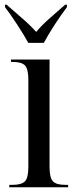

<svg xmlns="http://www.w3.org/2000/svg" viewBox="-20 -786 318 806"><path d="M99 -606Q80 -640 52 -683Q24 -726 1 -756V-766H8Q36 -741 71 -711Q106 -681 132 -652Q156 -681 190.5 -711Q225 -741 253 -766H261V-756Q238 -726 210 -683Q182 -640 164 -606ZM19 0V-10H32Q70 -10 84.5 -24.5Q99 -39 99 -86V-451Q99 -496 85 -511Q71 -526 34 -526H26V-536H188V-86Q188 -40 202 -25Q216 -10 254 -10H266V0Z"/></svg>

Font: Noto Serif Display Condensed
Style: Regular
Weight: 400
Width: 3
Designer: Monotype Design Team
Foundry: Monotype Imaging Inc.
Version: Version 2.009